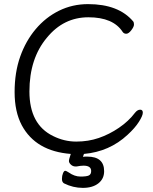

<svg xmlns="http://www.w3.org/2000/svg" viewBox="-20 -733 743 933"><path d="M404 28Q486 28 486 99Q486 136 458 158Q430 180 382.5 180Q335 180 291 158Q281 152 281 136.5Q281 121 286 109Q291 97 296.5 97Q302 97 314 105Q342 125 371.5 125Q401 125 412 119.5Q423 114 423 98Q423 72 386 72Q372 72 352 76H347Q334 76 324.5 67Q315 58 315 49.5Q315 41 324 15Q154 2 86 -124Q51 -190 51 -285.5Q51 -381 78 -457.5Q105 -534 153.5 -591.5Q202 -649 267 -681Q332 -713 408 -713Q557 -713 628 -628Q631 -624 631 -613.5Q631 -603 618 -586Q605 -569 593.5 -569Q582 -569 576 -578Q530 -649 409.5 -649Q289 -649 208 -550Q123 -449 123 -288.5Q123 -128 238 -72Q292 -45 350.5 -45Q409 -45 460 -62.5Q511 -80 558 -112Q605 -144 636 -185Q648 -200 661 -200Q674 -200 674 -185.5Q674 -171 655 -141Q636 -111 600 -78Q512 4 388 15L383 29Q388 28 394 28Z"/></svg>

Font: LXGW WenKai Lite
Style: Regular
Weight: 400
Designer: LXGW / Fontworks Inc.
Foundry: LXGW / Fontworks Inc.
Version: Version 1.511; March 25, 2025